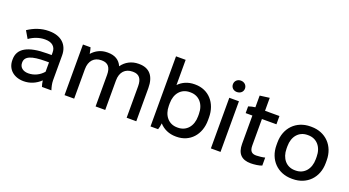

<svg xmlns="http://www.w3.org/2000/svg" viewBox="-52 -1282 3370 1853"><g transform="rotate(20 1633.0 -355.5)"><path d="M214 9C278 9 338 -16 386 -62C389 -40 394 -15 400 0H497C488 -28 479 -64 479 -96V-352C479 -462 406 -530 284 -530H277C202 -530 131 -504 68 -462L112 -387C159 -422 218 -441 270 -441H276C345 -441 383 -406 383 -350V-321H338C139 -321 43 -265 43 -153V-145C43 -52 113 9 214 9ZM230 -78C176 -78 140 -107 140 -152V-157C140 -219 203 -246 351 -246H383V-150C346 -106 291 -78 230 -78Z M632 0H731V-302C731 -390 779 -438 852 -438H857C921 -438 951 -400 951 -324V0H1050V-302C1050 -391 1099 -438 1172 -438H1178C1240 -438 1270 -400 1270 -324V0H1369V-341C1369 -463 1313 -529 1207 -529H1201C1131 -529 1070 -497 1032 -442C1007 -499 959 -529 886 -529H880C817 -529 763 -502 724 -457C721 -479 715 -504 710 -520H632Z M1776 8H1784C1921 8 2016 -97 2016 -246V-274C2016 -423 1921 -528 1784 -528H1776C1710 -528 1654 -503 1614 -461V-720H1515V0H1593C1599 -16 1605 -42 1607 -65C1648 -19 1707 8 1776 8ZM1759 -79C1671 -79 1613 -148 1613 -248V-273C1613 -374 1672 -441 1759 -441H1767C1854 -441 1913 -374 1913 -273V-248C1913 -147 1854 -79 1767 -79Z M2184 -597C2220 -597 2247 -621 2247 -655C2247 -689 2220 -714 2184 -714C2149 -714 2123 -689 2123 -655C2123 -621 2149 -597 2184 -597ZM2135 0H2234V-520H2135Z M2544 4C2578 4 2631 -2 2658 -14V-96C2637 -90 2592 -85 2569 -85C2525 -85 2501 -104 2501 -163V-435H2650V-520H2502V-653L2403 -640V-520C2381 -518 2354 -511 2334 -504V-435H2403V-144C2403 -43 2452 4 2544 4Z M2967 8H2977C3123 8 3225 -97 3225 -246V-274C3225 -423 3123 -528 2977 -528H2967C2821 -528 2719 -423 2719 -274V-246C2719 -97 2821 8 2967 8ZM2968 -79C2880 -79 2822 -148 2822 -248V-273C2822 -374 2881 -441 2968 -441H2976C3063 -441 3122 -374 3122 -273V-248C3122 -148 3064 -79 2976 -79Z"/></g></svg>

Font: Fixel Text Medium
Style: Regular
Weight: 500
Width: 4
Designer: AlfaBravo + MacPaw
Foundry: Kyrylo Tkachov, Marchela Mozhyna, Serhii Makarenko, Maria Weinstein, Zakhar Kryvoshyya
Version: Version 1.211